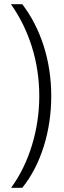

<svg xmlns="http://www.w3.org/2000/svg" viewBox="-20 -736 307 914"><path d="M224 -279C224 -447 174 -601 86 -716H32C118 -595 167 -442 167 -279C167 -119 119 40 33 158H86C175 48 224 -112 224 -279Z"/></svg>

Font: Noto Sans Display SemiCondensed Light
Style: Regular
Weight: 300
Width: 4
Designer: Monotype Design Team
Foundry: Monotype Imaging Inc.
Version: Version 1.900